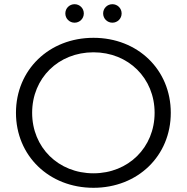

<svg xmlns="http://www.w3.org/2000/svg" viewBox="-20 -887 890 914"><path d="M425 7C636 7 793 -145 793 -350C793 -555 636 -707 425 -707C213 -707 56 -554 56 -350C56 -146 213 7 425 7ZM425 -62C258 -62 133 -185 133 -350C133 -515 258 -638 425 -638C591 -638 716 -515 716 -350C716 -185 591 -62 425 -62ZM515 -779C539 -779 559 -798 559 -823C559 -848 539 -867 515 -867C491 -867 471 -848 471 -823C471 -798 491 -779 515 -779ZM335 -779C359 -779 379 -798 379 -823C379 -848 359 -867 335 -867C311 -867 291 -848 291 -823C291 -798 311 -779 335 -779Z"/></svg>

Font: Montserrat-Alt1
Style: Regular
Weight: 400
Designer: Differentunic
Foundry: Differentunic
Version: Version 7.222